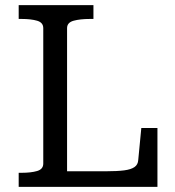

<svg xmlns="http://www.w3.org/2000/svg" viewBox="-20 -730 682 750"><path d="M345 -710H53V-656H64Q101 -656 125 -649Q149 -642 149 -620V-91Q149 -69 125 -62Q101 -55 64 -55H53V0H595V-230H532L520 -105Q519 -87 505.5 -77.5Q492 -68 465 -64.5Q438 -61 395 -61H242V-620Q242 -642 267.5 -649Q293 -656 332 -656H345Z"/></svg>

Font: Roboto Serif
Style: Regular
Weight: 400
Designer: Greg Gazdowicz
Foundry: Commercial Type
Version: Version 1.008